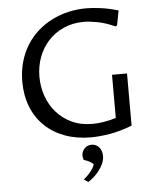

<svg xmlns="http://www.w3.org/2000/svg" viewBox="-63 -778 898 1094"><g transform="rotate(-5 386.0 -231.5)"><path d="M670.9 -36.6Q603 -10.3 543 -0.2Q482.9 9.8 434.6 9.8Q353 9.8 286.1 -14.9Q219.2 -39.6 171.6 -85.2Q124 -130.9 98.1 -195.6Q72.3 -260.3 72.3 -339.8Q72.3 -399.9 86.9 -451.9Q101.6 -503.9 127.9 -546.6Q154.3 -589.4 191.2 -622.6Q228 -655.8 272.2 -678.5Q316.4 -701.2 366.7 -713.1Q417 -725.1 470.7 -725.1Q505.9 -725.1 553.2 -719Q600.6 -712.9 654.3 -696.8L638.2 -612.8L628.4 -607.9Q574.7 -632.3 528.8 -640.9Q482.9 -649.4 450.2 -649.4Q387.7 -649.4 336.4 -626.7Q285.2 -604 248.5 -564.7Q211.9 -525.4 191.9 -472.4Q171.9 -419.4 171.9 -359.4Q171.9 -302.2 190.4 -249.3Q209 -196.3 244.4 -155.5Q279.8 -114.7 331.5 -90.3Q383.3 -65.9 450.2 -65.9Q479.5 -65.9 513.9 -71.3Q548.3 -76.7 585 -87.9V-335H670.9ZM372.6 245.1Q382.8 237.8 393.6 227.3Q404.3 216.8 413.3 205.3Q422.4 193.8 428.7 182.9Q435.1 171.9 436.5 163.1Q432.1 158.7 425.8 154.3Q419.4 149.9 412.1 146Q404.8 142.1 397 139.2Q389.2 136.2 382.3 134.8Q379.9 129.4 378.4 121.8Q377 114.3 377 108.9Q377 99.6 380.6 89.6Q384.3 79.6 391.4 71.3Q398.4 63 408.9 57.4Q419.4 51.8 433.6 51.8Q447.3 51.8 458.5 57.1Q469.7 62.5 477.5 72Q485.4 81.5 489.5 94.2Q493.7 106.9 493.7 121.1Q493.7 143.6 483.9 165.3Q474.1 187 459.5 205.8Q444.8 224.6 428 239Q411.1 253.4 397 261.7Z"/></g></svg>

Font: Proza Libre
Style: Regular
Weight: 400
Designer: Jasper de Waard
Foundry: Jasper de Waard
Version: Version 1.001; ttfautohint (v1.4.1.8-43bc)